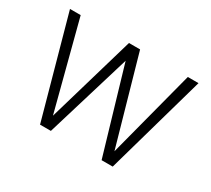

<svg xmlns="http://www.w3.org/2000/svg" viewBox="-135 -933 1281 1167"><g transform="rotate(30 506.0 -350.0)"><path d="M249 0 55 -700H130L301 -43H277L469 -700H547L734 -42H710L882 -700H957L759 0H681L494 -635H517L325 0Z"/></g></svg>

Font: Host Grotesk Light
Style: Regular
Weight: 300
Designer: Doukan Karapınar
Foundry: Element Type
Version: Version 1.003